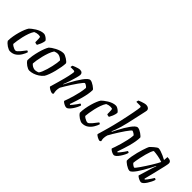

<svg xmlns="http://www.w3.org/2000/svg" viewBox="103 -1711 2623 2623"><g transform="rotate(45 1414.5 -400.0)"><path d="M151 0Q138.3 0 121 -7Q103.7 -14 85.8 -25.9Q67.9 -37.8 52.7 -52.2Q37.5 -66.6 29.4 -81.7Q29.4 -124.8 37.8 -173Q46.1 -221.2 59.1 -266.7Q72.1 -312.1 87 -347.8Q101.8 -383.5 115 -401.7Q125.6 -412.5 145.9 -428.7Q166.2 -444.9 192.5 -461.2Q218.8 -477.6 248.7 -488.8Q278.6 -500 309.6 -500Q325.1 -500 344.4 -489.1Q363.7 -478.2 378.1 -464.3Q392.5 -450.5 393.5 -441.5Q389.5 -408.1 375.6 -375.2Q361.8 -342.3 350 -322.5Q336.4 -322.5 325.5 -325.7Q314.7 -328.8 309.2 -332.6Q309.2 -342.5 308.8 -362.1Q308.5 -381.7 307.6 -401.5Q306.7 -421.3 303.7 -430.3Q293.5 -434 283.2 -435.2Q273 -436.4 265.2 -436.4Q250 -436.4 232.7 -432.1Q215.5 -427.8 200 -420.6Q179 -389.9 163.3 -345.7Q147.7 -301.5 136.8 -254.6Q125.8 -207.7 120 -167.3Q114.1 -126.9 112.6 -103.8Q120.5 -93.1 135.9 -83.1Q151.3 -73.1 168.3 -66.5Q185.4 -59.8 197.5 -59.8Q208.1 -59.8 223.6 -73.2Q239 -86.7 255 -106Q271 -125.2 285.5 -144.7Q300.1 -164.1 309.8 -175.4Q318.3 -175.4 324.9 -171.2Q331.4 -167.1 333.4 -162.1Q323 -128.6 300.2 -90.9Q277.5 -53.1 241 -26.5Q204.5 0 151 0Z M523.6 0Q511 0 494.5 -7Q478 -14 460.5 -25.9Q443.1 -37.8 428.8 -52.2Q414.5 -66.6 406.4 -81.7Q406.4 -124.1 414.5 -173.2Q422.7 -222.4 435.6 -269.9Q448.5 -317.4 463.3 -355Q478.1 -392.6 491.5 -411.2Q502.2 -422.2 523.8 -437.1Q545.5 -452 573.1 -466.5Q600.7 -480.9 630.8 -490.5Q661 -500 688.4 -500Q702.1 -500 721.1 -492.1Q740.1 -484.2 759.1 -471.8Q778.1 -459.5 792.1 -447Q806.1 -434.5 809.1 -425.2Q809.1 -394.1 801.2 -348.5Q793.4 -303 780.9 -254.2Q768.4 -205.5 753 -163.5Q737.7 -121.6 722.5 -97.7Q697.5 -67.2 664 -45.5Q630.6 -23.8 594.2 -11.9Q557.7 0 523.6 0ZM575.3 -59.8Q583.3 -59.8 593.4 -61.7Q603.5 -63.5 614.4 -67Q625.2 -70.4 634 -74.6Q646.7 -89.8 659.6 -120.6Q672.6 -151.5 684.1 -190.1Q695.6 -228.7 704.6 -268.6Q713.6 -308.5 718.6 -341.8Q723.6 -375.1 723.6 -395Q713.7 -406.8 699.5 -416.5Q685.4 -426.3 669.2 -432.6Q653 -439 636.1 -439Q623.1 -439 609.5 -435.4Q596 -431.8 580.6 -425.7Q559.5 -394.4 543.5 -349.5Q527.5 -304.5 515.8 -256.6Q504 -208.7 497.7 -167.9Q491.4 -127.1 490.6 -103.8Q499 -92.4 512.3 -82.4Q525.5 -72.4 542.3 -66.1Q559.1 -59.8 575.3 -59.8Z M965.8 0Q956.7 0 943 -5Q929.3 -10 915.3 -17.5Q901.4 -25 891.2 -33Q881.1 -41 879.1 -46Q883.6 -61.3 893 -94Q902.4 -126.6 915.4 -171.7Q928.4 -216.7 941.4 -267Q949.9 -298 956.5 -329.6Q963.1 -361.2 967.2 -384.3Q971.3 -407.3 971.3 -413.5Q971.3 -425.3 963.8 -429.2Q956.2 -433 942.9 -433H888.6Q888.6 -441 890.9 -450.2Q893.1 -459.4 895.4 -465.4Q911 -472.6 931.9 -480.6Q952.7 -488.7 973.2 -494.3Q993.6 -500 1006.6 -500Q1032.6 -500 1046.6 -487.2Q1060.5 -474.4 1060.5 -451.3Q1060.5 -442.3 1054.5 -418.1Q1048.5 -393.9 1039.3 -362Q1030.1 -330.2 1019.5 -297.3Q1008.8 -264.5 998.8 -237.8Q988.8 -211.2 983.1 -199L987.1 -195Q1004.1 -229.2 1025.6 -269.7Q1047.1 -310.2 1071.2 -350.7Q1095.4 -391.2 1119.9 -425.1Q1144.4 -459 1166.7 -479.5Q1189.1 -500 1207.1 -500Q1221.9 -500 1241.1 -491.2Q1260.2 -482.5 1279.3 -469.7Q1298.3 -456.9 1311.6 -444.6Q1324.9 -432.4 1325.9 -426.4Q1325.9 -389.1 1317.9 -343.7Q1309.9 -298.2 1297.5 -252.7Q1285.1 -207.1 1272.5 -167.5Q1259.9 -128 1250.5 -101.5Q1241.1 -75 1239.1 -69.8L1250.9 -62.8Q1260.6 -72.1 1276.9 -92.3Q1293.1 -112.5 1310.1 -135.9Q1327.1 -159.3 1336.9 -175.8Q1346.6 -175.8 1353.4 -171.4Q1360.2 -167 1362 -163.2Q1356 -142.2 1342.3 -114.7Q1328.7 -87.2 1310.3 -60.7Q1292 -34.2 1273.2 -17.1Q1254.4 0 1238.9 0Q1224.2 0 1205.5 -8Q1186.8 -16.1 1172.2 -26.6Q1157.5 -37.2 1154.5 -45Q1159.5 -57.5 1172 -93.3Q1184.5 -129.2 1199.1 -178.7Q1213.7 -228.2 1225.1 -280.9Q1236.4 -333.6 1239.9 -379.9Q1234.2 -389.9 1223.1 -398.3Q1212 -406.7 1201.1 -412.5Q1190.2 -418.2 1184.2 -418.2Q1178.5 -418.2 1160.9 -397.4Q1143.4 -376.5 1119.9 -343.3Q1096.5 -310 1071.2 -270.9Q1046 -231.8 1023.3 -194.6Q1000.5 -157.5 985.5 -130Q981.3 -115.5 978.8 -99.8Q976.3 -84.1 976.3 -69.4Q976.3 -55.9 978.2 -42.7Q980.1 -29.5 983.9 -14.5Q982.6 -11.5 978.2 -7.4Q973.8 -3.2 965.8 0Z M1542 0Q1529.3 0 1512 -7Q1494.7 -14 1476.8 -25.9Q1458.9 -37.8 1443.7 -52.2Q1428.5 -66.6 1420.4 -81.7Q1420.4 -124.8 1428.8 -173Q1437.1 -221.2 1450.1 -266.7Q1463.1 -312.1 1478 -347.8Q1492.8 -383.5 1506 -401.7Q1516.6 -412.5 1536.9 -428.7Q1557.2 -444.9 1583.5 -461.2Q1609.8 -477.6 1639.7 -488.8Q1669.6 -500 1700.6 -500Q1716.1 -500 1735.4 -489.1Q1754.7 -478.2 1769.1 -464.3Q1783.5 -450.5 1784.5 -441.5Q1780.5 -408.1 1766.6 -375.2Q1752.8 -342.3 1741 -322.5Q1727.4 -322.5 1716.5 -325.7Q1705.7 -328.8 1700.2 -332.6Q1700.2 -342.5 1699.8 -362.1Q1699.5 -381.7 1698.6 -401.5Q1697.7 -421.3 1694.7 -430.3Q1684.5 -434 1674.2 -435.2Q1664 -436.4 1656.2 -436.4Q1641 -436.4 1623.7 -432.1Q1606.5 -427.8 1591 -420.6Q1570 -389.9 1554.3 -345.7Q1538.7 -301.5 1527.8 -254.6Q1516.8 -207.7 1511 -167.3Q1505.1 -126.9 1503.6 -103.8Q1511.5 -93.1 1526.9 -83.1Q1542.3 -73.1 1559.3 -66.5Q1576.4 -59.8 1588.5 -59.8Q1599.1 -59.8 1614.6 -73.2Q1630 -86.7 1646 -106Q1662 -125.2 1676.5 -144.7Q1691.1 -164.1 1700.8 -175.4Q1709.3 -175.4 1715.9 -171.2Q1722.4 -167.1 1724.4 -162.1Q1714 -128.6 1691.2 -90.9Q1668.5 -53.1 1632 -26.5Q1595.5 0 1542 0Z M1882.8 0Q1873.7 0 1860.4 -5Q1847 -10 1833.2 -17.5Q1819.4 -25 1809.6 -33Q1799.9 -41 1797.9 -46Q1801.5 -58.8 1809.2 -84.7Q1816.8 -110.6 1826.7 -144.9Q1836.5 -179.2 1846.7 -216Q1856.9 -252.9 1865.4 -287.1Q1878.4 -337.1 1890.5 -391.7Q1902.6 -446.3 1913.9 -499.2Q1925.1 -552 1933.7 -597.3Q1942.3 -642.7 1947.4 -674.1Q1952.5 -705.6 1952.5 -716.3Q1952.5 -726 1946.7 -729.5Q1940.8 -733 1930 -733H1861Q1861 -741.4 1863.7 -751.4Q1866.5 -761.4 1868.5 -765.4Q1885.3 -773 1907.1 -781.1Q1929 -789.1 1950.4 -794.6Q1971.8 -800 1986.6 -800Q2012.1 -800 2029.8 -786.8Q2047.5 -773.5 2047.5 -750.2Q2047.5 -745.3 2044.3 -730.2Q2041 -715.1 2035 -687.6L1981.9 -447.9Q1969.3 -391.4 1954.7 -342.9Q1940 -294.4 1927.1 -259.8Q1914.2 -225.3 1906.2 -209.4L1912.8 -205.4Q1929.8 -239.4 1950.4 -279.4Q1971 -319.4 1994.1 -358.2Q2017.2 -397.1 2040.5 -429.3Q2063.7 -461.5 2085 -480.8Q2106.4 -500 2124.4 -500Q2139.1 -500 2158.7 -491.2Q2178.2 -482.5 2196.9 -469.7Q2215.5 -456.9 2228.7 -444.6Q2241.9 -432.4 2243.9 -426.4Q2243.9 -389.1 2235.9 -344.1Q2227.9 -299 2215.4 -252.9Q2202.9 -206.9 2190 -167.7Q2177.1 -128.5 2168 -102.2Q2158.9 -75.8 2156.9 -69.8L2167.9 -62.8Q2179.2 -73.1 2195.3 -93.1Q2211.4 -113 2227.6 -135.6Q2243.9 -158.1 2254.1 -175.8Q2263.4 -175.8 2270.2 -172Q2277 -168.2 2279 -163.2Q2273.7 -142.2 2259.7 -114.6Q2245.7 -87 2227.7 -60.6Q2209.7 -34.2 2191 -17.1Q2172.2 0 2156.6 0Q2143 0 2124.7 -7.7Q2106.4 -15.3 2091.7 -26.2Q2077 -37.2 2074 -45Q2078.3 -56 2090.8 -91.5Q2103.3 -127.1 2117.9 -177Q2132.5 -226.9 2144.3 -280.3Q2156.2 -333.6 2159.6 -379.7Q2154 -389.7 2142.1 -397.8Q2130.2 -406 2118.8 -411.7Q2107.4 -417.3 2102.4 -417.3Q2096.5 -417.3 2078.9 -396.3Q2061.4 -375.2 2037.9 -341.8Q2014.5 -308.4 1989.5 -269Q1964.5 -229.5 1941.9 -192.4Q1919.3 -155.2 1905.1 -127.7Q1900.1 -109.4 1897.2 -93.7Q1894.3 -78.1 1894.3 -61.5Q1894.3 -50.2 1896.1 -38.3Q1897.9 -26.5 1901.6 -14.5Q1899.1 -11 1894.9 -7.1Q1890.8 -3.2 1882.8 0Z M2459.5 0Q2444.3 0 2424.2 -9Q2404 -18 2384.1 -31Q2364.1 -44 2351 -56.5Q2337.8 -69 2335.8 -75Q2335.6 -112 2343.1 -156.3Q2350.6 -200.7 2362.1 -245.3Q2373.6 -289.8 2385.6 -327.4Q2397.6 -365 2407.1 -389.8Q2416.6 -414.6 2419.8 -418.6Q2425 -425.4 2439 -438.5Q2452.9 -451.5 2469.6 -465.8Q2486.3 -480.1 2501.5 -490.1Q2516.7 -500 2525.3 -500Q2543.6 -500 2570.7 -491.5Q2597.7 -483 2629.3 -468.8Q2660.9 -454.5 2690.6 -438.1L2695.3 -500Q2734.3 -500 2752.4 -488.2Q2770.5 -476.4 2770.5 -451.3Q2770.5 -436.4 2759.1 -384.9Q2747.8 -333.4 2727.9 -253.3Q2708.1 -173.1 2682.3 -69.8L2693.3 -62.8Q2703.9 -73.4 2718.5 -92.8Q2733.1 -112.3 2748.3 -134.7Q2763.5 -157.1 2774.5 -175.8Q2783.3 -175.8 2790.5 -171.9Q2797.6 -168 2799.4 -163.2Q2794.2 -142.2 2780.7 -114.6Q2767.2 -87 2750.2 -60.6Q2733.2 -34.2 2714.9 -17.1Q2696.6 0 2681.1 0Q2667.2 0 2647.6 -8Q2628 -16.1 2612.6 -26.6Q2597.2 -37.2 2594.2 -44L2648.3 -221.6Q2654.3 -241 2659.6 -257.1Q2665 -273.1 2669.6 -284.4Q2674.2 -295.7 2677 -301L2671.7 -304Q2654.5 -270 2633 -229Q2611.5 -188 2587.6 -147.5Q2563.7 -107 2540.6 -73.5Q2517.4 -40 2496.6 -20Q2475.9 0 2459.5 0ZM2475.9 -76.2Q2479.9 -76.2 2494.5 -94.1Q2509.1 -111.9 2529.4 -141.5Q2549.6 -171 2572.8 -206.3Q2596 -241.6 2617.8 -277.3Q2639.5 -313 2657.1 -343.5Q2674.7 -373.9 2682.7 -392.4Q2636.2 -408.4 2589.8 -416.8Q2543.5 -425.2 2505.2 -426.9Q2494 -414.6 2482.2 -383.3Q2470.5 -352 2459.5 -311.6Q2448.6 -271.2 2439.9 -230.3Q2431.1 -189.4 2425.9 -158Q2420.7 -126.6 2420.7 -114.9Q2430.2 -100.7 2449.1 -88.5Q2467.9 -76.2 2475.9 -76.2Z"/></g></svg>

Font: Texturina Medium
Style: Italic
Weight: 500
Italic angle: -11°
Designer: Guillermo Torres Carreño
Foundry: Omnibus-Type
Version: Version 1.002